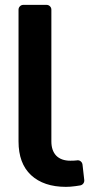

<svg xmlns="http://www.w3.org/2000/svg" viewBox="-20 -747 419 777"><path d="M105.5 -38.4Q55 -85.6 55 -174.7V-707.7Q55 -715.9 60.7 -721.6Q66.4 -727.3 74.6 -727.3H168.3Q176.5 -727.3 182.2 -721.6Q187.9 -715.9 187.9 -707.7V-174.7Q187.9 -137.8 207.4 -117.2Q227.6 -96.6 264.9 -96.6Q281.6 -96.6 291.5 -98L294.7 -98.4Q301.8 -98.4 307.4 -93.4Q312.9 -88.4 313.9 -81L321 -18.5Q321.7 -10.7 317.3 -4.6Q312.9 1.4 305.4 3.2Q298.3 3.9 291.9 5.3L284.4 6.4Q264.6 9.2 246.8 9.2Q157 9.2 105.5 -38.4Z"/></svg>

Font: DeltaSans SemiBold
Style: Regular
Weight: 600
Designer: Rasmus Andersson
Foundry: rsms
Version: Version 3.012